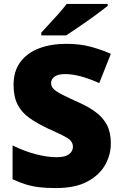

<svg xmlns="http://www.w3.org/2000/svg" viewBox="-20 -947 617 977"><path d="M544 -217Q544 -159 514.5 -107Q485 -55 423.5 -22.5Q362 10 264 10Q215 10 178.5 5.5Q142 1 110 -9Q78 -19 44 -35V-207Q102 -178 161 -162.5Q220 -147 268 -147Q311 -147 331 -162Q351 -177 351 -200Q351 -228 321.5 -245.5Q292 -263 222 -294Q169 -319 130 -346.5Q91 -374 70 -414Q49 -454 49 -515Q49 -584 83 -630.5Q117 -677 177.5 -700.5Q238 -724 318 -724Q388 -724 444 -708.5Q500 -693 544 -673L485 -524Q439 -545 394.5 -557.5Q350 -570 312 -570Q275 -570 257.5 -557Q240 -544 240 -524Q240 -507 253 -494Q266 -481 296.5 -465.5Q327 -450 380 -426Q432 -403 468.5 -375.5Q505 -348 524.5 -310.5Q544 -273 544 -217ZM528 -917Q510 -903 483 -882.5Q456 -862 425 -840.5Q394 -819 365.5 -799.5Q337 -780 317 -767H190V-781Q207 -800 231 -825.5Q255 -851 279 -878Q303 -905 319 -927H528Z"/></svg>

Font: Noto Sans Meetei Mayek Black
Style: Regular
Weight: 900
Designer: Monotype Design Team and Neelakash Kshetrimayum
Foundry: Monotype Imaging Inc.
Version: Version 2.002; ttfautohint (v1.8.4.7-5d5b)